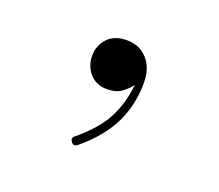

<svg xmlns="http://www.w3.org/2000/svg" viewBox="-54 -785 418 367"><g transform="rotate(20 154.5 -601.5)"><path d="M150.4 -713.4Q176.3 -713.4 192.4 -695.6Q208.5 -677.7 208.5 -647.5Q208.5 -603 190.2 -565.2Q171.9 -527.3 129.9 -492.7Q122.6 -487.8 117.7 -494.6Q112.8 -501.5 119.1 -506.3Q157.7 -538.1 173.8 -569.3Q189.9 -600.6 193.4 -638.2Q186 -627.9 174.8 -620.1Q163.6 -612.3 146 -612.3Q124 -612.3 110.8 -627.2Q97.7 -642.1 97.7 -663.1Q97.7 -683.6 111.3 -698.5Q125 -713.4 150.4 -713.4Z"/></g></svg>

Font: Mikhak-DS1-FD Thin
Style: Regular
Weight: 100
Designer: Amin Abedi
Version: Version 3.2